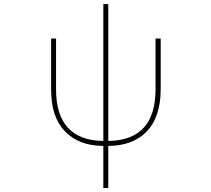

<svg xmlns="http://www.w3.org/2000/svg" viewBox="-20 -734 1040 948"><path d="M490.2 194.3V-13.7H485.4Q425.8 -14.6 379.9 -32.7Q334 -50.8 300.3 -85.9Q266.6 -121.1 249 -172.9Q232.4 -224.6 232.4 -293V-543.9H256.8V-293Q256.8 -43.9 485.4 -38.1H490.2V-713.9H514.6V-38.1H519.5Q748 -43.9 748 -293V-543.9H773.4V-293Q773.4 -224.6 755.9 -172.9Q739.3 -121.1 705.6 -85.9Q671.9 -50.8 625.5 -32.7Q579.1 -14.6 519.5 -13.7H514.6V194.3Z"/></svg>

Font: Mgen+ 1mn thin
Style: Regular
Weight: 100
Designer: [Source Han Sans]
Ryoko NISHIZUKA  (kana & ideographs); Paul D. Hunt (Latin, Greek & Cyrillic); Wenlong ZHANG  (bopomofo
Version: Version 1.059.20150602